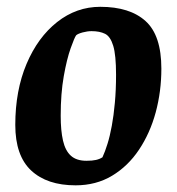

<svg xmlns="http://www.w3.org/2000/svg" viewBox="-20 -533 519 564"><path d="M202.1 11.4Q118.2 11.4 71.6 -32.1Q24.9 -75.6 24.9 -166.2Q24.9 -267 58 -345.3Q91.1 -423.5 147.9 -468.3Q204.6 -513 274.6 -513Q361.2 -513 407.6 -471.1Q454 -429.3 454 -331.3Q454 -264.5 437.4 -203Q420.7 -141.6 388.3 -93.2Q356 -44.8 309.1 -16.7Q262.2 11.4 202.1 11.4ZM234 -60.7Q251 -60.7 262 -63.2Q272.9 -65.7 281 -71Q288.6 -87.4 295.7 -110.3Q302.9 -133.2 308.4 -163.3Q314 -193.5 317.4 -231.1Q320.9 -268.7 320.9 -313.8Q320.9 -371.2 312.6 -398.5Q304.3 -425.9 288.6 -433.7Q272.8 -441.5 249.1 -441.5Q236.6 -441.5 222.5 -437.7Q208.4 -433.8 203.7 -429.3Q198.8 -422.9 187.6 -391.4Q176.3 -359.8 167.3 -309.1Q158.3 -258.4 158.3 -192.9Q158.3 -149.4 165.1 -119.8Q171.9 -90.2 188.3 -75.5Q204.7 -60.7 234 -60.7Z"/></svg>

Font: Faustina Light
Style: Italic
Weight: 300
Italic angle: -8°
Designer: Alfonso Garcia
Foundry: http://www.omnibus-type.com
Version: Version 1.200